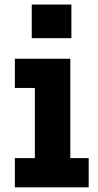

<svg xmlns="http://www.w3.org/2000/svg" viewBox="-20 -803 422 823"><path d="M281.4 -125.2H360.1V0H43.7V-125.2H129.4V-426H43.7V-551.2H281.4ZM116.1 -783.5H286V-639.4H116.1Z"/></svg>

Font: Hepta Slab ExtraLight
Style: Regular
Weight: 200
Designer: Michael LaGattuta
Foundry: Michael LaGattuta
Version: Version 1.100